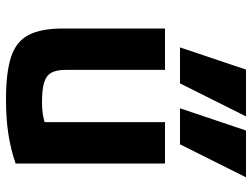

<svg xmlns="http://www.w3.org/2000/svg" viewBox="-120 -710 840 640"><g transform="rotate(90 300.0 -390.0)"><path d="M461 -570H341L415 -790H571ZM258 -570H138L212 -790H368ZM311 10Q221 10 169.5 -7Q118 -24 96.5 -65.5Q75 -107 75 -180V-520H213V-188Q213 -158 222.5 -141Q232 -124 255.5 -117Q279 -110 320 -110Q342 -110 359.5 -112.5Q377 -115 400 -122.5Q423 -130 460 -144L387 -58V-520H525V-22Q479 -6 427.5 2Q376 10 311 10Z"/></g></svg>

Font: M PLUS Code Latin Expanded
Style: Bold
Weight: 700
Width: 7
Designer: Coji Morishita
Foundry: UNDERFOREST DESIGN
Version: Version 1.002; ttfautohint (v1.8.3)